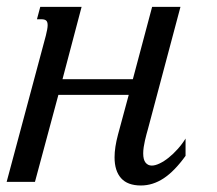

<svg xmlns="http://www.w3.org/2000/svg" viewBox="-47 -539 642 569"><path d="M391.6 -157.2Q389.6 -150.4 387.2 -141.4Q384.8 -132.3 382.6 -122.8Q380.4 -113.3 378.9 -103.3Q377.4 -93.3 377.4 -84.5Q377.4 -65.4 384.5 -56.9Q391.6 -48.3 402.8 -48.3Q413.1 -48.3 426.3 -54.7Q439.5 -61 452.9 -71.8Q466.3 -82.5 479.5 -97.2Q492.7 -111.8 502.9 -128.4V-77.1Q470.2 -31.7 438 -10.5Q405.8 10.7 370.6 10.7Q331.1 10.7 311.8 -11Q292.5 -32.7 292.5 -72.8Q292.5 -102.1 302.7 -140.1L334.5 -257.8H126L56.6 0H-27.3L88.9 -433.6Q91.3 -443.8 92.8 -451.4Q94.2 -459 94.2 -464.4Q94.2 -474.6 89.6 -478.3Q85 -481.9 76.2 -481.9H62.5L72.3 -518.6H194.8L138.2 -304.2H346.7L403.8 -518.6H487.8Z"/></svg>

Font: Arian AMU Serif
Style: Italic
Weight: 400
Italic angle: -15°
Designer: Ruben Hakobyan (Tarumian)
Foundry: Ruben Hakobyan (Tarumian)
Version: Version 1.002